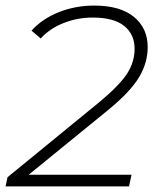

<svg xmlns="http://www.w3.org/2000/svg" viewBox="-30 -669 567 689"><path d="M73 -42H442L433 0H-10L-3 -33L327 -303Q398 -362 425.5 -404Q453 -446 453 -494Q453 -546 415.5 -576Q378 -606 303 -606Q248 -606 198.5 -586.5Q149 -567 116 -531L83 -559Q122 -602 181.5 -625.5Q241 -649 308 -649Q401 -649 450.5 -608.5Q500 -568 500 -500Q500 -443 468.5 -391Q437 -339 359 -275Z"/></svg>

Font: Montserrat Ace
Style: Light Italic
Weight: 300
Italic angle: -11.3°
Designer: Julieta Ulanovsky
Foundry: Julieta Ulanovsky
Version: Version 1